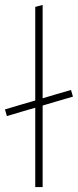

<svg xmlns="http://www.w3.org/2000/svg" viewBox="-28 -759 316 779"><path d="M0 -288 -8 -315Q25 -325 54 -333.5Q83 -342 111 -350L141 -359Q169 -367.5 198 -376Q227 -384.5 260 -394L268 -367Q235 -357.5 204.8 -348.5Q174.5 -339.5 149 -332L119 -323Q91 -315 62 -306.5Q33 -298 0 -288ZM115 0Q115 -56.5 115 -108.5Q115 -160.5 115 -221V-494Q115 -558 115 -617.5Q115 -677 115 -731L145 -739Q145 -677.5 145 -617.8Q145 -558 145 -494V-221Q145 -160.5 145 -108.5Q145 -56.5 145 0Z"/></svg>

Font: Commissioner Thin Thin
Style: Regular
Weight: 250
Version: Version 1.000